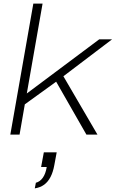

<svg xmlns="http://www.w3.org/2000/svg" viewBox="-20 -743 639 1060"><path d="M37 0 164 -723H215L128 -227L528 -526H599L330 -322L518 0H457L290 -292L117 -167L88 0ZM172 297 178 266Q201 260 216.5 238Q232 216 238 179H207L222 98H293L280 168Q273 207 259 234Q245 261 224 276.5Q203 292 172 297Z"/></svg>

Font: Archivo Expanded Thin
Style: Italic
Weight: 250
Width: 7
Italic angle: -10°
Designer: Hector Gatti
Foundry: Omnibus-Type
Version: Version 2.001